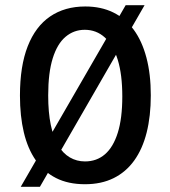

<svg xmlns="http://www.w3.org/2000/svg" viewBox="-20 -701 655 741"><path d="M60 20 465 -681H538L134 20ZM308 10Q243 10 196 -14Q149 -38 118 -82.5Q87 -127 72 -190Q57 -253 57 -332Q57 -446 87 -522.5Q117 -599 173.5 -637.5Q230 -676 309 -676Q370 -676 417 -653Q464 -630 496 -586.5Q528 -543 545 -479Q562 -415 562 -333Q562 -253 546 -189.5Q530 -126 498 -81.5Q466 -37 418.5 -13.5Q371 10 308 10ZM308 -78Q353 -78 385 -105.5Q417 -133 434.5 -188.5Q452 -244 452 -329Q452 -413 434.5 -470Q417 -527 384.5 -556.5Q352 -586 307 -586Q265 -586 233 -559Q201 -532 183.5 -476Q166 -420 166 -333Q166 -267 176 -219Q186 -171 204.5 -140Q223 -109 249.5 -93.5Q276 -78 308 -78Z"/></svg>

Font: Bricolage Grotesque SemiCondensed Medium
Style: Regular
Weight: 500
Width: 4
Designer: Mathieu Triay
Foundry: Atelier Triay
Version: Version 1.001;gftools[0.9.33.dev8+g029e19f]